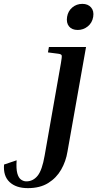

<svg xmlns="http://www.w3.org/2000/svg" viewBox="-188 -750 509 993"><path d="M214 -595Q184 -595 169 -613.5Q154 -632 159 -663Q164 -693 186 -711.5Q208 -730 238 -730Q267 -730 283 -711.5Q299 -693 294 -663Q289 -632 266 -613.5Q243 -595 214 -595ZM60 -479 65 -507H257L161 34Q153 84 128.5 127Q104 170 61.5 196.5Q19 223 -44 223Q-105 223 -138.5 191.5Q-172 160 -167 101L-102 79Q-105 123 -98.5 146.5Q-92 170 -79 179Q-66 188 -52 188Q-17 188 6.5 159Q30 130 43 54L127 -423Q133 -457 131 -463.5Q129 -470 114 -472Z"/></svg>

Font: Inria Serif
Style: Bold Italic
Weight: 700
Italic angle: -10°
Designer: Black Foundry Team
Foundry: Black Foundry
Version: Version 1.000; ttfautohint (v1.8.3)